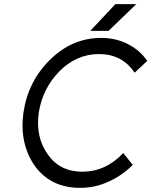

<svg xmlns="http://www.w3.org/2000/svg" viewBox="-20 -895 731 927"><path d="M416 -746H504L638 -875H537ZM469 -712Q328 -712 221 -606Q168 -554 136 -490Q104 -426 93 -350Q83 -275 97 -211Q111 -147 148 -94Q225 12 367 12Q439 12 504 -18Q536 -32 565.5 -52.5Q595 -73 621 -99L575 -156Q490 -66 378 -66Q269 -66 211 -149Q181 -191 170 -241Q159 -291 167 -350Q176 -409 201 -459Q226 -509 267 -551Q350 -634 458 -634Q570 -634 630 -544L691 -601Q673 -627 650 -647Q627 -667 598 -682Q569 -697 536.5 -704.5Q504 -712 469 -712Z"/></svg>

Font: Unageo
Style: Regular-Italic
Weight: 400
Designer: Richard Sepsi
Foundry: Richard Sepsi
Version: Version 2.000